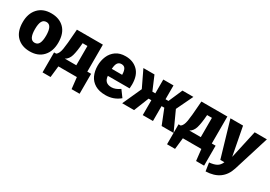

<svg xmlns="http://www.w3.org/2000/svg" viewBox="15 -1409 3499 2491"><g transform="rotate(30 1764.5 -163.0)"><path d="M292 18Q170 18 97.5 -55Q25 -128 25 -267Q25 -396 96 -473.5Q167 -551 292 -551Q414 -551 486.5 -478Q559 -405 559 -266Q559 -137 488 -59.5Q417 18 292 18ZM292 -111Q336 -111 356 -150Q376 -189 376 -266Q376 -422 294 -422Q248 -422 228 -383.5Q208 -345 208 -267Q208 -111 290 -111Z M1129 170H1009L990 0H713L694 170H574V-129H606Q641 -153 654 -228.5Q667 -304 678 -469L683 -533H1072V-129H1129ZM907 -129V-418H835Q826 -292 806 -224Q786 -156 735 -129Z M1426 18Q1331 18 1269.5 -18.5Q1208 -55 1178.5 -118.5Q1149 -182 1149 -264Q1149 -340 1177 -405.5Q1205 -471 1262 -511Q1319 -551 1406 -551Q1518 -551 1588.5 -481.5Q1659 -412 1659 -275L1656 -215H1330Q1337 -109 1443 -109Q1502 -109 1567 -156L1639 -58Q1549 18 1426 18ZM1484 -319V-325Q1483 -378 1466 -407Q1449 -436 1409 -436Q1371 -436 1352 -408.5Q1333 -381 1329 -319Z M2439 0H2260L2171 -223H2130V0H1977V-223H1936L1847 0H1669L1798 -285L1679 -533H1845L1933 -326H1977V-533H2130V-326H2174L2264 -533H2428L2309 -285Z M2994 170H2874L2855 0H2578L2559 170H2439V-129H2471Q2506 -153 2519 -228.5Q2532 -304 2543 -469L2548 -533H2937V-129H2994ZM2772 -129V-418H2700Q2691 -292 2671 -224Q2651 -156 2600 -129Z M3048 225 3029 102Q3101 95 3140 72.5Q3179 50 3200 0H3139L2983 -533H3172L3253 -111L3346 -533H3529L3363 0Q3294 218 3048 225Z"/></g></svg>

Font: Trujillo ExtraBold
Style: Regular
Weight: 800
Designer: Fira Sans original fonts by bBox Type GmbH, Carrois Corporate GbR, & Edenspiekermann AG / Changes by Cristiano Sobral
Foundry: Fira Sans original fonts by bBox Type GmbH, Carrois Corporate GbR, & Edenspiekermann AG / Changes by Cristiano Sobral
Version: Version 4.301;July 28, 2020;FontCreator 13.0.0.2655 64-bit